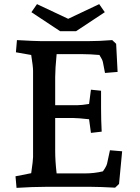

<svg xmlns="http://www.w3.org/2000/svg" viewBox="-20 -904 675 929"><path d="M55 -51 131 -66Q140 -129 140 -144V-561Q140 -582 131 -638L57 -651L62 -710Q152 -705 178 -705H409Q460 -705 523 -710L542 -692L549 -556L488 -551L478 -603Q476 -615 461 -638Q415 -642 380 -642H254Q247 -569 247 -531V-395H355Q375 -395 411 -401L420 -470L469 -465V-381Q469 -324 472 -267L420 -261L411 -327Q357 -333 335 -333H247V-174Q247 -125 254 -65H393Q436 -65 478 -75Q495 -99 498 -112L512 -177L571 -172L556 -14L537 4Q461 0 423 0H199Q138 0 60 5ZM310 -813 460 -884 487 -845 348 -753H271L132 -845L159 -884Z"/></svg>

Font: Andada Pro SemiBold
Style: Regular
Weight: 600
Designer: Carolina Giovagnoli
Foundry: Huerta Tipografica
Version: Version 3.005